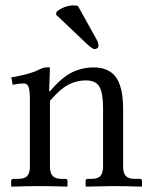

<svg xmlns="http://www.w3.org/2000/svg" viewBox="-20 -693 561 715"><path d="M270.5 -670.4 340.3 -544.9Q346.7 -533.2 346.7 -521Q346.7 -517.1 342.3 -513.7Q337.9 -510.3 332 -510.3Q324.2 -510.3 303.2 -529.8L188.5 -638.7L190.9 -649.4Q219.7 -672.9 255.9 -672.9Q264.6 -672.9 270.5 -670.4ZM363.8 -71.8V-290.5Q363.8 -346.2 350.3 -369.9Q336.9 -393.6 299.3 -393.6Q264.6 -393.6 233.6 -377Q202.6 -360.4 166 -317.4V-71.8Q166 -49.3 175.8 -38.1Q185.5 -26.9 209 -26.9H223.1Q231.4 -26.9 231.4 -18.6V0L229.5 2Q167 0 127 0Q86.4 0 23.4 2L21.5 0V-18.6Q21.5 -26.9 29.3 -26.9H48.3Q72.3 -26.9 81.8 -38.1Q91.3 -49.3 91.3 -71.8V-320.8Q91.3 -358.4 85.9 -370.4Q80.6 -382.3 68.8 -382.3Q51.3 -382.3 27.3 -377.4L22 -404.8Q93.8 -417 125 -433.6Q141.6 -441.9 150.9 -441.9H166L163.1 -353H166Q210.4 -405.3 248.3 -423.6Q286.1 -441.9 329.1 -441.9Q355.5 -441.9 375 -433.8Q394.5 -425.8 406.5 -412.1Q418.5 -398.4 425.8 -377.7Q433.1 -356.9 435.8 -334.7Q438.5 -312.5 438.5 -283.7V-71.8Q438.5 -49.3 448.2 -38.1Q458 -26.9 481.4 -26.9H500.5Q508.8 -26.9 508.8 -18.6V0L506.8 2Q441.4 0 399.4 0L300.8 2L298.8 0V-18.6Q298.8 -26.9 306.6 -26.9H320.8Q344.7 -26.9 354.2 -38.1Q363.8 -49.3 363.8 -71.8Z"/></svg>

Font: Libertinage
Style: l
Weight: 400
Designer: OSP
Foundry: OSP
Version: Version 1.0; 2008; OFL relea